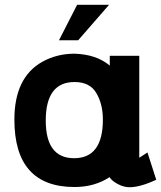

<svg xmlns="http://www.w3.org/2000/svg" viewBox="-20 -766 672 801"><path d="M409.2 -267.1Q409.2 -331.5 381.8 -377.9Q355 -423.8 291 -423.8Q170.9 -423.8 170.9 -263.2Q170.9 -106 289.1 -106Q409.2 -106 409.2 -267.1ZM520 15.1Q496.6 15.1 471.7 2Q446.8 -11.2 437 -26.9Q374.5 14.2 291 14.2Q40 14.2 40 -267.1Q40 -442.4 155.8 -507.8Q216.8 -542 291 -542Q382.8 -539.1 438 -492.2V-533.2H561V-107.9L595.2 -129.9L631.8 -16.1Q564.9 15.1 520 15.1ZM301.8 -746.1H435.1L306.2 -598.1H226.1Z"/></svg>

Font: Miedinger*
Style: Bold
Weight: 700
Version: Version 001.000